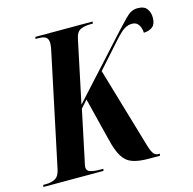

<svg xmlns="http://www.w3.org/2000/svg" viewBox="-127 -826 937 932"><g transform="rotate(-15 341.0 -360.0)"><path d="M-22 0 -20 -10H-7Q20 -10 40 -20.5Q60 -31 67 -66L185 -624Q191 -648 191 -666Q191 -686 180 -695Q169 -704 140 -704H127L129 -714H417L415 -704H403Q375 -704 354 -695Q333 -686 326 -651L260 -338L535 -640Q563 -670 580 -687.5Q597 -705 611.5 -712.5Q626 -720 644 -720Q677 -720 690.5 -701.5Q704 -683 704 -657Q704 -625 687.5 -611.5Q671 -598 643 -597Q643 -608 639 -621Q635 -634 625.5 -644Q616 -654 597 -654Q578 -654 560 -643Q542 -632 513 -600L397 -470L517 -62Q526 -33 535 -21.5Q544 -10 557 -10H566L564 0H508Q458 0 426.5 -11Q395 -22 376 -53Q357 -84 343 -144L290 -356L257 -319L206 -77Q199 -48 199 -40Q199 -21 218 -15.5Q237 -10 265 -10H282L280 0Z"/></g></svg>

Font: Noto Serif Display ExtraCondensed
Style: Bold Italic
Weight: 700
Width: 2
Italic angle: -12°
Designer: Monotype Design Team
Foundry: Monotype Imaging Inc.
Version: Version 2.009